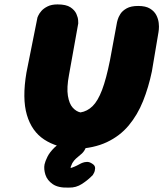

<svg xmlns="http://www.w3.org/2000/svg" viewBox="-20 -673 741 871"><path d="M321 3Q237 -3 180.5 -40Q124 -77 102 -151.5Q80 -226 100 -344L150 -594Q150 -594 154 -603Q158 -612 168 -623.5Q178 -635 196 -644Q214 -653 241 -653Q280 -653 299.5 -640Q319 -627 326.5 -610Q334 -593 334.5 -580Q335 -567 335 -567L293 -333Q282 -275 288 -238.5Q294 -202 310 -184.5Q326 -167 345 -163Q376 -168 400 -191.5Q424 -215 443 -265Q462 -315 479 -400L511 -573Q511 -573 514 -584Q517 -595 526 -609.5Q535 -624 554.5 -635Q574 -646 607 -646Q641 -646 660.5 -634Q680 -622 689 -604.5Q698 -587 700 -569Q702 -551 700.5 -539Q699 -527 699 -527L669 -349Q654 -277 629 -214.5Q604 -152 564 -104Q524 -56 464.5 -28Q405 0 321 3ZM293 178Q245 180 219.5 162.5Q194 145 186 119.5Q178 94 182 73Q185 59 195 38.5Q205 18 227.5 -4Q250 -26 292 -44Q292 -44 303 -47.5Q314 -51 330 -50.5Q346 -50 358 -38Q369 -28 370 -17Q371 -6 366.5 3Q362 12 357 17.5Q352 23 352 23Q333 39 324.5 46.5Q316 54 308 67Q308 68 305 74Q302 80 300.5 85Q299 90 305 88Q319 83 329 78Q339 73 348 68Q348 68 355.5 65Q363 62 374.5 61.5Q386 61 399 70Q412 78 411.5 90.5Q411 103 406 112Q401 121 401 121Q380 143 352.5 161Q325 179 293 178Z"/></svg>

Font: Sour Gummy Black
Style: Italic
Weight: 900
Italic angle: -11.3°
Designer: Stefie Justprince
Foundry: Eifetstype
Version: Version 1.000